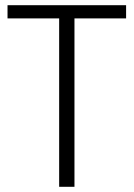

<svg xmlns="http://www.w3.org/2000/svg" viewBox="-20 -720 515 740"><path d="M466 -700V-649H238L267 -680V0H208V-680L236 -649H9V-700Z"/></svg>

Font: Pathway Extreme 28pt ExtraLight
Style: Regular
Weight: 250
Designer: Eduardo Rodriguez Tunni
Foundry: Eduardo Rodriguez Tunni
Version: Version 1.001;gftools[0.9.26]